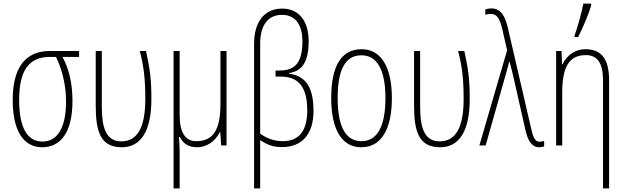

<svg xmlns="http://www.w3.org/2000/svg" viewBox="-20 -813 3498 1073"><path d="M216 10C321 10 385 -77 385 -248C385 -346 366 -428 329 -495H422V-528H259C122 -528 51 -436 51 -254C51 -82 111 10 216 10ZM217 -22C133 -22 87 -98 87 -255C87 -420 142 -495 259 -495H293C330 -418 349 -334 349 -245C349 -102 303 -22 217 -22Z M661 10C768 10 826 -82 826 -258C826 -370 819 -421 796 -528H761C784 -443 792 -369 792 -258C792 -98 746 -23 658 -23C569 -23 549 -106 549 -218V-528H515V-222C515 -77 542 10 661 10Z M950 240H984V35C984 18 983 -11 980 -47H985C1005 -9 1035 10 1082 10C1133 10 1183 -22 1208 -74H1211L1216 0H1246V-528H1212V-232C1212 -82 1168 -24 1077 -24C1015 -24 984 -73 984 -170V-528H950Z M1400 240H1434V-30C1481 1 1513 9 1556 9C1667 9 1732 -62 1732 -193C1732 -323 1690 -389 1596 -401V-405C1672 -416 1705 -472 1705 -583C1705 -697 1649 -765 1557 -765C1459 -765 1400 -693 1400 -568ZM1559 -24C1518 -24 1474 -37 1434 -66V-571C1434 -673 1479 -730 1556 -730C1628 -730 1670 -679 1670 -582C1670 -469 1633 -419 1545 -419H1520V-385H1549C1649 -385 1697 -325 1697 -197C1697 -83 1653 -24 1559 -24Z M1999 10C2109 10 2170 -88 2170 -265C2170 -439 2109 -538 2001 -538C1889 -538 1831 -447 1831 -265C1831 -88 1891 10 1999 10ZM2000 -24C1912 -24 1867 -105 1867 -265C1867 -425 1910 -504 2000 -504C2086 -504 2134 -425 2134 -265C2134 -106 2088 -24 2000 -24Z M2440 10C2547 10 2605 -82 2605 -258C2605 -370 2598 -421 2575 -528H2540C2563 -443 2571 -369 2571 -258C2571 -98 2525 -23 2437 -23C2348 -23 2328 -106 2328 -218V-528H2294V-222C2294 -77 2321 10 2440 10Z M2993 10C3004 10 3013 8 3021 5V-26C3015 -23 3006 -21 2995 -21C2968 -21 2958 -53 2949 -92L2818 -658C2802 -726 2778 -766 2726 -766C2714 -766 2702 -764 2692 -760V-730C2701 -734 2712 -735 2724 -735C2759 -735 2774 -706 2788 -646L2814 -532L2659 0H2694L2809 -406C2817 -431 2821 -452 2825 -467H2828C2833 -448 2841 -421 2849 -384L2916 -88C2930 -25 2953 10 2993 10Z M3191 -606H3211C3238 -659 3271 -737 3284 -783V-793H3240C3233 -752 3208 -660 3191 -615ZM3350 240H3384V-363C3384 -486 3340 -538 3250 -538C3199 -538 3149 -508 3124 -454H3121L3118 -528H3088V0H3122V-296C3122 -445 3164 -505 3255 -505C3318 -505 3350 -460 3350 -366Z"/></svg>

Font: Kathrein 37 Thin Condensed
Style: Regular
Weight: 250
Width: 3
Designer: Lazydogs Typefoundry, based on Open Sans by Ascender Corporation
Foundry: Lazydogs Typefoundry
Version: Version 1.003;PS 001.003;hotconv 1.0.88;makeotf.lib2.5.64775